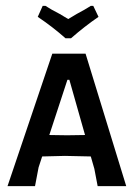

<svg xmlns="http://www.w3.org/2000/svg" viewBox="-20 -633 460 653"><path d="M221.5 -502.8H202.8Q159.8 -541.1 108.4 -575.7L125.2 -613.1H134.6L156.1 -600Q182.2 -586.9 212.1 -568.2Q242.1 -586.9 267.3 -600L288.8 -613.1H297.2L315 -575.7Q267.3 -543 221.5 -502.8ZM312.1 0 300.9 -58.9 288.8 -100.9 200.9 -102.8 123.4 -100.9 111.2 -63.6 99.1 0H5.6L157.9 -450.5H271L409.3 0ZM215.9 -361.7H209.3L147.7 -173.8L208.4 -172.9L269.2 -173.8Z"/></svg>

Font: Gurajada
Style: Regular
Weight: 400
Designer: Purushoth Kumar Guthula
Foundry: SiliconAndhra, USA.
Version: Version 1.0.3; ttfautohint (v1.2.42-39fb)